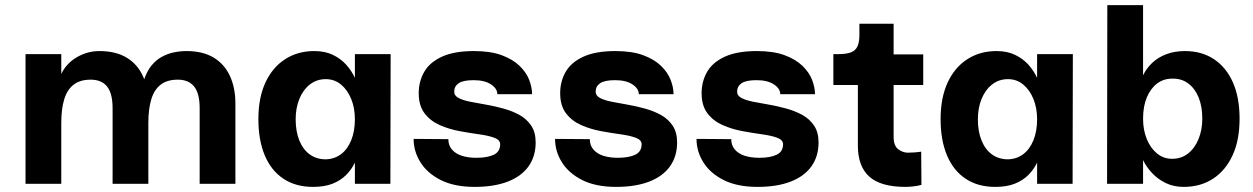

<svg xmlns="http://www.w3.org/2000/svg" viewBox="-20 -720 4909 752"><path d="M80 0V-508H220V-430Q228 -448 242.5 -464.5Q257 -481 277 -493.5Q297 -506 320.5 -513Q344 -520 369 -520Q434 -520 476.5 -494Q519 -468 540 -421.5Q561 -375 561 -315V0H421V-296Q421 -354 399.5 -381Q378 -408 335 -408Q294 -408 268.5 -388.5Q243 -369 231.5 -331Q220 -293 220 -239V0ZM762 0V-296Q762 -354 740.5 -381Q719 -408 676 -408Q635 -408 609.5 -388.5Q584 -369 572.5 -331Q561 -293 561 -239L545 -410Q556 -442 573.5 -463.5Q591 -485 614 -497.5Q637 -510 661.5 -515Q686 -520 710 -520Q775 -520 817.5 -494Q860 -468 881 -421.5Q902 -375 902 -315V0Z M1206 12Q1138 12 1090 -20Q1042 -52 1017 -111.5Q992 -171 992 -253Q992 -337 1019.5 -396.5Q1047 -456 1096.5 -488Q1146 -520 1211 -520Q1253 -520 1284 -505Q1315 -490 1336 -466.5Q1357 -443 1370 -415V-508H1510L1509 0H1370V-83Q1357 -56 1335.5 -34.5Q1314 -13 1282.5 -0.5Q1251 12 1206 12ZM1256 -96Q1290 -97 1315.5 -116Q1341 -135 1355.5 -170.5Q1370 -206 1370 -253Q1370 -297 1355.5 -332.5Q1341 -368 1315.5 -389Q1290 -410 1256 -410Q1220 -410 1193.5 -389Q1167 -368 1152.5 -332.5Q1138 -297 1138 -253Q1138 -205 1152.5 -169.5Q1167 -134 1193.5 -115Q1220 -96 1256 -96Z M1839 12Q1760 12 1707 -14.5Q1654 -41 1627 -84Q1600 -127 1600 -176L1736 -175Q1736 -151 1750 -134.5Q1764 -118 1788.5 -110Q1813 -102 1846 -102Q1889 -102 1914 -114Q1939 -126 1939 -155Q1939 -172 1916 -180.5Q1893 -189 1856.5 -194Q1820 -199 1779.5 -206.5Q1739 -214 1702.5 -230Q1666 -246 1643 -276Q1620 -306 1620 -355Q1620 -401 1641.5 -438.5Q1663 -476 1711 -498Q1759 -520 1836 -520Q1901 -520 1944.5 -504Q1988 -488 2014.5 -462.5Q2041 -437 2052.5 -407.5Q2064 -378 2064 -351H1928Q1928 -373 1903 -389.5Q1878 -406 1835 -406Q1794 -406 1776.5 -394Q1759 -382 1759 -361Q1759 -345 1776.5 -336Q1794 -327 1822 -321.5Q1850 -316 1884.5 -310Q1919 -304 1953 -294.5Q1987 -285 2015 -269.5Q2043 -254 2060.5 -228Q2078 -202 2078 -162Q2078 -108 2050.5 -69Q2023 -30 1969.5 -9Q1916 12 1839 12Z M2393 12Q2314 12 2261 -14.5Q2208 -41 2181 -84Q2154 -127 2154 -176L2290 -175Q2290 -151 2304 -134.5Q2318 -118 2342.5 -110Q2367 -102 2400 -102Q2443 -102 2468 -114Q2493 -126 2493 -155Q2493 -172 2470 -180.5Q2447 -189 2410.5 -194Q2374 -199 2333.5 -206.5Q2293 -214 2256.5 -230Q2220 -246 2197 -276Q2174 -306 2174 -355Q2174 -401 2195.5 -438.5Q2217 -476 2265 -498Q2313 -520 2390 -520Q2455 -520 2498.5 -504Q2542 -488 2568.5 -462.5Q2595 -437 2606.5 -407.5Q2618 -378 2618 -351H2482Q2482 -373 2457 -389.5Q2432 -406 2389 -406Q2348 -406 2330.5 -394Q2313 -382 2313 -361Q2313 -345 2330.5 -336Q2348 -327 2376 -321.5Q2404 -316 2438.5 -310Q2473 -304 2507 -294.5Q2541 -285 2569 -269.5Q2597 -254 2614.5 -228Q2632 -202 2632 -162Q2632 -108 2604.5 -69Q2577 -30 2523.5 -9Q2470 12 2393 12Z M2947 12Q2868 12 2815 -14.5Q2762 -41 2735 -84Q2708 -127 2708 -176L2844 -175Q2844 -151 2858 -134.5Q2872 -118 2896.5 -110Q2921 -102 2954 -102Q2997 -102 3022 -114Q3047 -126 3047 -155Q3047 -172 3024 -180.5Q3001 -189 2964.5 -194Q2928 -199 2887.5 -206.5Q2847 -214 2810.5 -230Q2774 -246 2751 -276Q2728 -306 2728 -355Q2728 -401 2749.5 -438.5Q2771 -476 2819 -498Q2867 -520 2944 -520Q3009 -520 3052.5 -504Q3096 -488 3122.5 -462.5Q3149 -437 3160.5 -407.5Q3172 -378 3172 -351H3036Q3036 -373 3011 -389.5Q2986 -406 2943 -406Q2902 -406 2884.5 -394Q2867 -382 2867 -361Q2867 -345 2884.5 -336Q2902 -327 2930 -321.5Q2958 -316 2992.5 -310Q3027 -304 3061 -294.5Q3095 -285 3123 -269.5Q3151 -254 3168.5 -228Q3186 -202 3186 -162Q3186 -108 3158.5 -69Q3131 -30 3077.5 -9Q3024 12 2947 12Z M3527 12Q3429 12 3384.5 -28.5Q3340 -69 3340 -149V-387H3244V-508H3263Q3295 -508 3313 -515Q3331 -522 3338.5 -538.5Q3346 -555 3346 -582V-627H3480V-507H3596V-387H3480V-184Q3480 -149 3498 -135.5Q3516 -122 3536 -122Q3546 -122 3561 -123Q3576 -124 3588 -126L3589 4Q3576 8 3557.5 10Q3539 12 3527 12Z M3878 12Q3810 12 3762 -20Q3714 -52 3689 -111.5Q3664 -171 3664 -253Q3664 -337 3691.5 -396.5Q3719 -456 3768.5 -488Q3818 -520 3883 -520Q3925 -520 3956 -505Q3987 -490 4008 -466.5Q4029 -443 4042 -415V-508H4182L4181 0H4042V-83Q4029 -56 4007.5 -34.5Q3986 -13 3954.5 -0.5Q3923 12 3878 12ZM3928 -96Q3962 -97 3987.5 -116Q4013 -135 4027.5 -170.5Q4042 -206 4042 -253Q4042 -297 4027.5 -332.5Q4013 -368 3987.5 -389Q3962 -410 3928 -410Q3892 -410 3865.5 -389Q3839 -368 3824.5 -332.5Q3810 -297 3810 -253Q3810 -205 3824.5 -169.5Q3839 -134 3865.5 -115Q3892 -96 3928 -96Z M4457 -425Q4470 -452 4492.5 -473.5Q4515 -495 4547.5 -507.5Q4580 -520 4621 -520Q4687 -520 4735 -488Q4783 -456 4809 -397Q4835 -338 4835 -255Q4835 -171 4807.5 -111.5Q4780 -52 4731 -20Q4682 12 4616 12Q4577 12 4546 -3Q4515 -18 4492.5 -42Q4470 -66 4457 -93V0H4316L4317 -700H4457ZM4571 -412Q4537 -412 4511.5 -392.5Q4486 -373 4471.5 -338Q4457 -303 4457 -255Q4457 -211 4471.5 -175.5Q4486 -140 4511.5 -119Q4537 -98 4571 -98Q4607 -98 4633.5 -119Q4660 -140 4674.5 -176Q4689 -212 4689 -255Q4689 -303 4674.5 -338.5Q4660 -374 4633.5 -393.5Q4607 -413 4571 -412Z"/></svg>

Font: Inclusive Sans
Style: Bold
Weight: 700
Designer: Olivia King
Foundry: Olivia King
Version: Version 2.004